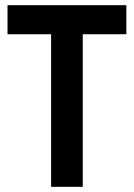

<svg xmlns="http://www.w3.org/2000/svg" viewBox="-20 -720 516 740"><path d="M177 0V-588H9V-700H467V-588H299V0Z"/></svg>

Font: Cabin Condensed
Style: Bold
Weight: 700
Width: 3
Designer: Pablo Impallari
Foundry: Pablo Impallari. http://www.impallari.com Igino Marini. http://www.ikern.com
Version: Version 3.001; ttfautohint (v1.8.3)